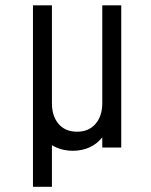

<svg xmlns="http://www.w3.org/2000/svg" viewBox="-20 -564 576 734"><path d="M106 150V-543.5H178.5V-169.5Q178.5 -120 204 -90.2Q229.5 -60.5 274.5 -60.5Q319.5 -60.5 345.2 -90.5Q371 -120.5 371 -169.5V-543.5H443.5V0H371V-39Q351.5 -14.5 323.5 -1.2Q295.5 12 258.5 12.5Q213 12 178.5 -9V150Z"/></svg>

Font: Mohave
Style: Regular
Weight: 400
Designer: Gumpita Rahayu
Foundry: Tokotype
Version: Version 2.003; ttfautohint (v1.8.3)